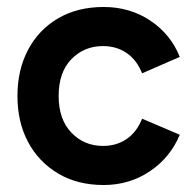

<svg xmlns="http://www.w3.org/2000/svg" viewBox="-20 -519 550 550"><path d="M277 11Q202 11 146.5 -22Q91 -55 60.5 -112Q30 -169 30 -244Q30 -319 60.5 -376.5Q91 -434 146.5 -466.5Q202 -499 277 -499Q352 -499 410.5 -460Q469 -421 495 -356L387 -309Q372 -347 343 -367Q314 -387 275 -387Q221 -387 184.5 -349.5Q148 -312 148 -244Q148 -177 184.5 -139Q221 -101 275 -101Q314 -101 343 -121Q372 -141 387 -179L495 -133Q468 -68 409.5 -28.5Q351 11 277 11Z"/></svg>

Font: Gabarito Medium
Style: Regular
Weight: 500
Designer: Leandro Assis / Alvaro Franca / Felipe Casaprima
Foundry: Naipe Foundry
Version: Version 1.000